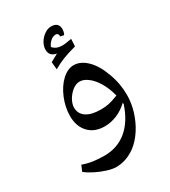

<svg xmlns="http://www.w3.org/2000/svg" viewBox="-187 -655 842 951"><g transform="rotate(-30 234.0 -179.5)"><path d="M179 -364 175 -407 219 -431Q179 -438 179 -475Q179 -496 191 -516Q203 -536 222 -549Q241 -562 260 -562Q303 -562 303 -522Q303 -506 295 -492L274 -497L275 -502Q275 -507 271 -511.5Q267 -516 261 -516Q244 -516 230 -503.5Q216 -491 209 -474Q228 -452 262 -452Q272 -452 285.5 -454Q299 -456 316 -459L314 -417Q269 -405 239.5 -393.5Q210 -382 179 -364ZM193 203Q172 203 141.5 193.5Q111 184 81.5 169Q52 154 34 139L48 106Q75 116 105.5 120.5Q136 125 170 125Q245 125 298.5 80.5Q352 36 380 -49L379 -57Q350 -29 315 -14.5Q280 0 245 0Q187 0 153.5 -35.5Q120 -71 120 -129Q120 -180 140.5 -229.5Q161 -279 194 -310Q227 -340 261 -340Q300 -340 335.5 -305.5Q371 -271 394 -207Q406 -175 411.5 -143.5Q417 -112 417 -81Q417 -34 402.5 13Q388 60 362.5 99.5Q337 139 303 165Q251 203 193 203ZM269 -82Q294 -82 314.5 -86Q335 -90 370 -104Q358 -151 336 -187Q314 -223 288 -240Q267 -255 246 -255Q225 -255 205 -239.5Q185 -224 171 -200Q158 -176 158 -157Q158 -121 187 -101.5Q216 -82 269 -82Z"/></g></svg>

Font: Noto Naskh Arabic
Style: Regular
Weight: 400
Designer: Monotype Design Team, David Williams, Mohamad Dakak and Nizar Qandah
Foundry: Monotype Imaging Inc.
Version: Version 2.013